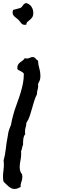

<svg xmlns="http://www.w3.org/2000/svg" viewBox="-50 -618 397 1268"><path d="M216.8 -118.2Q216.8 -97.7 212.9 -88.4Q209 -79.1 201.2 -63.5Q202.1 -58.6 202.1 -50.8Q202.1 -37.1 197.8 -23.4Q193.4 -9.8 194.3 3.9Q182.6 26.4 175.3 50.8Q168 75.2 161.1 99.6Q154.3 124 146.5 147.9Q138.7 171.9 124 193.4Q124 208 119.6 222.2Q115.2 236.3 115.2 251V258.8Q115.2 262.7 117.2 266.6Q106.4 280.3 104 300.3Q101.6 320.3 102.5 336.9Q97.7 347.7 95.7 359.4Q93.8 371.1 88.9 381.8Q89.8 385.7 89.8 389.6V398.4Q89.8 420.9 85 442.9Q80.1 464.8 80.1 487.3Q80.1 514.6 95.7 533.2Q97.7 543 97.7 549.8Q97.7 567.4 91.3 583Q85 598.6 85.9 617.2Q77.1 622.1 66.9 626Q56.6 629.9 45.9 629.9Q34.2 629.9 24.4 625Q14.6 620.1 5.9 612.8Q-2.9 605.5 -10.7 597.2Q-18.6 588.9 -26.4 582Q-30.3 567.4 -30.3 548.8Q-30.3 529.3 -27.3 508.8Q-24.4 488.3 -24.4 466.8Q-24.4 460.9 -24.9 454.6Q-25.4 448.2 -26.4 442.4Q-15.6 404.3 -11.7 365.2Q-7.8 326.2 0 288.1Q2 274.4 4.4 260.7Q6.8 247.1 11.7 234.4L22.5 207Q24.4 199.2 25.9 189.9Q27.3 180.7 29.3 172.9Q33.2 156.2 37.6 140.1Q42 124 46.9 108.4Q56.6 79.1 67.4 50.3Q78.1 21.5 86.9 -8.3Q95.7 -38.1 101.6 -67.9Q107.4 -97.7 107.4 -128.9Q107.4 -133.8 102.1 -138.2Q96.7 -142.6 89.4 -146.5Q82 -150.4 75.2 -153.8Q68.4 -157.2 65.4 -161.1Q64.5 -163.1 64.5 -168.9Q64.5 -183.6 69.8 -191.9Q75.2 -200.2 83.5 -206.5Q91.8 -212.9 100.1 -218.8Q108.4 -224.6 114.3 -234.4Q120.1 -231.4 127 -231.4Q137.7 -231.4 147 -236.3Q156.2 -241.2 166 -241.2Q177.7 -241.2 185.1 -231.4Q192.4 -221.7 201.2 -216.8Q202.1 -191.4 209.5 -167.5Q216.8 -143.6 216.8 -118.2ZM169.9 -533.2Q169.9 -513.7 162.6 -503.4Q155.3 -493.2 147 -486.8Q138.7 -480.5 131.3 -473.6Q124 -466.8 124 -455.1Q121.1 -454.1 114.3 -454.1Q98.6 -454.1 91.3 -463.4Q84 -472.7 75.2 -483.4Q70.3 -489.3 63 -494.6Q55.7 -500 48.8 -505.9Q42 -511.7 37.6 -519Q33.2 -526.4 33.2 -535.2Q33.2 -540 34.2 -543.9Q35.2 -547.9 37.1 -552.7Q49.8 -556.6 63 -559.6Q76.2 -562.5 88.9 -567.4Q97.7 -576.2 104 -585.9Q110.4 -595.7 124 -597.7Q146.5 -590.8 158.2 -572.8Q169.9 -554.7 169.9 -533.2Z"/></svg>

Font: Rock Salt
Style: Regular
Weight: 400
Version: Version 1.001